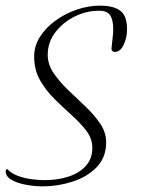

<svg xmlns="http://www.w3.org/2000/svg" viewBox="-32 -630 500 680"><path d="M119 30Q91 30 60.5 24.5Q30 19 9 7Q-12 -5 -12 -24Q-12 -26 -9.5 -29.5Q-7 -33 -5 -30Q8 -16 30.5 -7.5Q53 1 78.5 4.5Q104 8 126 8Q172 8 210.5 -4.5Q249 -17 272 -42.5Q295 -68 295 -106Q295 -139 274 -166.5Q253 -194 222.5 -221.5Q192 -249 161.5 -279Q131 -309 110 -345.5Q89 -382 89 -430Q89 -467 109.5 -499.5Q130 -532 164.5 -557Q199 -582 240 -596Q281 -610 322 -610Q370 -610 394 -592Q418 -574 418 -526Q418 -497 406 -471.5Q394 -446 374 -446Q370 -446 366 -449.5Q362 -453 363 -460Q365 -480 367 -497Q369 -514 369 -527Q369 -559 358.5 -575.5Q348 -592 319 -592Q274 -592 232.5 -571.5Q191 -551 164 -515.5Q137 -480 137 -436Q137 -402 158 -371Q179 -340 209.5 -311Q240 -282 271 -252.5Q302 -223 323 -192Q344 -161 344 -126Q344 -72 310 -37.5Q276 -3 224.5 13.5Q173 30 119 30Z"/></svg>

Font: Moon Dance
Style: Regular
Weight: 400
Designer: Robert E. Leuschke
Foundry: Robert E. Leuschke
Version: Version 1.010; ttfautohint (v1.8.3)